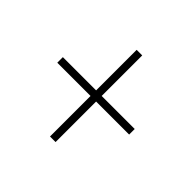

<svg xmlns="http://www.w3.org/2000/svg" viewBox="-111 -638 633 633"><g transform="rotate(45 205.5 -322.0)"><path d="M193 -309V-120H219V-309H373V-335H219V-524H193V-335H38V-309Z"/></g></svg>

Font: Noto Sans Devanagari ExtraCondensed Thin
Style: Regular
Weight: 100
Width: 2
Designer: Jelle Bosma - Monotype Design Team
Foundry: Monotype Imaging Inc.
Version: Version 2.004